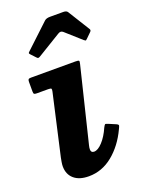

<svg xmlns="http://www.w3.org/2000/svg" viewBox="-147 -830 683 917"><g transform="rotate(-20 194.0 -372.0)"><path d="M99 -602.5 77 -626Q72 -631.5 72.8 -633.8Q73.5 -636 80 -642L199 -753.5Q208 -762 227 -762H294.5Q310.5 -762 316 -753.5L385.5 -641.5Q389.5 -634.5 382 -627.5L357 -603Q350.5 -596.5 348.2 -597.2Q346 -598 340.5 -602.5L262 -672.5Q251 -682 237 -673L116.5 -599.5Q109.5 -595.5 106.2 -596.8Q103 -598 99 -602.5ZM285 -501 192 -120Q189.5 -110.5 189.5 -101Q189.5 -84.5 205.5 -84.5Q225 -84.5 248.5 -110Q272 -135.5 290 -176.5Q295.5 -187 298.5 -189.5Q301.5 -192 313.5 -186.5L350 -171Q361 -166 359.5 -160.5Q358 -155 353 -145Q318.5 -71.5 263.8 -27Q209 17.5 142 17.5Q93.5 17.5 66.8 -5.8Q40 -29 40 -70Q40 -79 42.2 -91.8Q44.5 -104.5 46 -112.5L116 -422Q118.5 -433 116.5 -436.5Q114.5 -440 100.5 -440H43Q32.5 -440 29.5 -442.8Q26.5 -445.5 26.5 -456V-504Q26.5 -513.5 29.5 -516.8Q32.5 -520 42 -520H267.5Q283 -520 285.8 -517Q288.5 -514 285 -501Z"/></g></svg>

Font: Besley*
Style: Bold Italic
Weight: 700
Italic angle: -13°
Designer: Owen Earl
Foundry: indestructible type*
Version: Version 2.000; ttfautohint (v1.8.3)